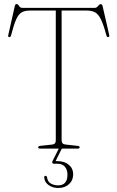

<svg xmlns="http://www.w3.org/2000/svg" viewBox="-20 -739 584 955"><path d="M90 -700H452.5Q460.5 -700 467.8 -709.2Q475 -718.5 481.5 -718.5Q487.5 -718.5 490.5 -708L523 -566Q525.5 -555 519 -554.5Q512 -553 509 -563.5Q495 -616.5 482 -642.8Q469 -669 452.5 -677.8Q436 -686.5 411.5 -686.5H286.5V-40.5Q286.5 -21.5 307 -20L366 -13.5Q376 -12.5 376 -6.5Q376 0 367.5 0H178.5Q170 0 170 -6.5Q170 -12.5 180 -13.5L239 -20Q257.5 -21 257.5 -40.5V-686.5H128.5Q103.5 -686.5 87.8 -677.5Q72 -668.5 60.2 -642Q48.5 -615.5 35 -563.5Q32 -553 25.5 -554.5Q18.5 -555 21.5 -566L53.5 -708.5Q56 -719 62.5 -719Q69 -719 74.8 -709.5Q80.5 -700 90 -700ZM274.5 -4H289.5L256.5 62.5Q259.5 62.5 266 62.5Q301 62.5 322.5 80.8Q344 99 344 127.5Q344 158 323.2 177Q302.5 196 270 196Q242 196 222 181.8Q202 167.5 200 145Q199.5 136 206 135.5Q212.5 135 214 143.5Q217 165 233.2 174Q249.5 183 269 183Q315.5 183 315.5 129.5Q315.5 106 303 90.8Q290.5 75.5 266 75.5H248.5Q242 75.5 240.2 71.2Q238.5 67 241.5 61.5Z"/></svg>

Font: Fraunces 144pt S050 Thin
Style: Regular
Weight: 100
Version: Version 1.000; ttfautohint (v1.8.3)